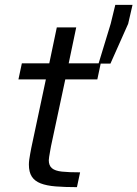

<svg xmlns="http://www.w3.org/2000/svg" viewBox="-20 -771 566 791"><path d="M297 0Q247 0 209.5 -3Q172 -6 147.5 -15.5Q123 -25 111 -43.5Q99 -62 99 -93Q99 -102 100.5 -113.5Q102 -125 104.5 -138Q107 -151 109 -162L169 -444H56L70 -510H183L214 -658H294L263 -510H395L381 -444H249L190 -168Q188 -157 186 -145.5Q184 -134 182.5 -125Q181 -116 181 -111Q181 -89 194 -78Q207 -67 235 -64Q263 -61 310 -61ZM386 -509 436 -673 455 -751H526L508 -673L435 -509Z"/></svg>

Font: Saira SemiExpanded
Style: Italic
Weight: 400
Width: 6
Italic angle: -12°
Designer: Hector Gatti with collaboration of the Omnibus-Type team
Foundry: Omnibus-Type
Version: Version 1.101